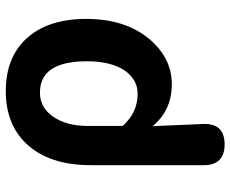

<svg xmlns="http://www.w3.org/2000/svg" viewBox="-86 -514 797 664"><g transform="rotate(-90 312.0 -182.5)"><path d="M144.5 196.3Q72.3 196.3 72.3 124V-35.2V-266.6Q72.3 -411.1 146.5 -489.3Q213.9 -560.5 328.1 -560.5Q446.3 -560.5 512.2 -486.8Q578.1 -413.1 578.1 -282.2Q578.1 -147.5 508.8 -64.5Q443.4 13.7 351.6 13.7Q262.7 13.7 207 -52.7Q208 -39.1 209 -11.7Q212.9 79.1 214.8 123Q216.8 196.3 144.5 196.3ZM319.3 -104.5Q367.2 -104.5 398.4 -147.5Q431.6 -195.3 431.6 -280.3Q431.6 -442.4 323.2 -442.4Q272.5 -442.4 241.2 -398.4Q208 -352.5 208 -276.4V-156.2Q253.9 -104.5 319.3 -104.5Z"/></g></svg>

Font: Bpmf GenSen Rounded B
Style: B
Weight: 700
Foundry: But Ko
Version: Version 1.320